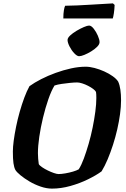

<svg xmlns="http://www.w3.org/2000/svg" viewBox="-20 -1114 744 1134"><path d="M287 0Q255 0 220 -12Q185 -24 154.5 -42Q124 -60 101.5 -78.5Q79 -97 71 -110Q63 -125 59.5 -150Q56 -175 56 -219Q56 -246 61 -283.5Q66 -321 75 -365.5Q84 -410 96.5 -454Q109 -498 123.5 -537Q138 -576 154 -605Q183 -626 223 -646.5Q263 -667 308.5 -683.5Q354 -700 399.5 -710Q445 -720 486 -720Q510 -720 538.5 -712.5Q567 -705 595 -692.5Q623 -680 645.5 -664Q668 -648 678 -632Q687 -612 691 -584Q695 -556 695 -521Q695 -484 689 -440Q683 -396 672.5 -350Q662 -304 647.5 -259Q633 -214 616 -173.5Q599 -133 580 -102Q549 -79 500 -55Q451 -31 395.5 -15.5Q340 0 287 0ZM326 -86Q342 -86 365.5 -90Q389 -94 411 -100.5Q433 -107 445 -114Q461 -139 475.5 -178.5Q490 -218 503.5 -264.5Q517 -311 527 -360Q537 -409 543 -454.5Q549 -500 549 -535Q549 -547 548.5 -556Q548 -565 547 -571Q543 -579 530.5 -588.5Q518 -598 500.5 -607Q483 -616 465.5 -621.5Q448 -627 436 -627Q418 -627 393.5 -624.5Q369 -622 344.5 -618.5Q320 -615 302 -609Q283 -578 265.5 -527.5Q248 -477 234 -419Q220 -361 212 -306Q204 -251 204 -209Q204 -192 205.5 -175.5Q207 -159 209 -145Q213 -137 228.5 -126.5Q244 -116 262.5 -107Q281 -98 298.5 -92Q316 -86 326 -86ZM447 -782Q435 -782 418.5 -799.5Q402 -817 390.5 -840Q379 -863 379 -878Q379 -890 394.5 -904.5Q410 -919 432 -932Q454 -945 475 -954Q496 -963 506 -963Q519 -963 533.5 -944.5Q548 -926 558 -903Q568 -880 568 -865Q568 -852 553.5 -837.5Q539 -823 518.5 -810.5Q498 -798 478.5 -790Q459 -782 447 -782ZM354 -1005Q354 -1034 357.5 -1054Q361 -1074 365 -1080Q395 -1080 436 -1082Q477 -1084 519 -1086.5Q561 -1089 595 -1091Q629 -1093 647 -1094L657 -1085Q656 -1058 652.5 -1035.5Q649 -1013 646 -1005Z"/></svg>

Font: Texturina Medium 12pt ExtraBold
Style: Italic
Weight: 800
Italic angle: -11°
Version: Version 1.002